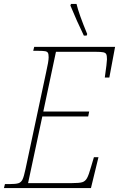

<svg xmlns="http://www.w3.org/2000/svg" viewBox="-38 -951 602 971"><path d="M-13 -20H9Q42 -20 55.5 -24.5Q69 -29 76 -43.5Q83 -58 91 -96L195 -584Q208 -641 208 -661Q208 -677 204.5 -683.5Q201 -690 190.5 -692Q180 -694 154 -694H130L135 -714H544L515 -559H492Q503 -636 503 -651Q503 -669 499.5 -676.5Q496 -684 484.5 -686.5Q473 -689 445 -689H245L181 -387H413L408 -362H176L104 -25H327Q363 -25 378 -29.5Q393 -34 402 -50Q411 -66 423 -109L437 -156H460L422 0H-18ZM318 -923 321 -931H349Q361 -880 403 -779L400 -771H386Q351 -843 318 -923Z"/></svg>

Font: Noto Serif NarrowThin
Style: Italic
Weight: 250
Width: 4
Italic angle: -12°
Designer: Monotype Design Team
Foundry: Monotype Imaging Inc.
Version: Version 1.001